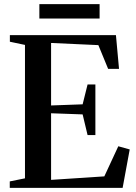

<svg xmlns="http://www.w3.org/2000/svg" viewBox="-20 -914 664 934"><path d="M101.5 -46.5V-695.5L28 -711V-743H544L559 -579H506L458.5 -694.5L228.5 -705V-401L382 -406.5L406 -503H444V-257H406L382 -357.5L228.5 -363V-39L487.5 -56L555.5 -202.5L611 -187L576.5 0H27.5V-31.5ZM464.5 -894V-824H171.5V-894Z"/></svg>

Font: Merriweather 96pt SemiBold
Style: Regular
Weight: 600
Version: Version 2.100